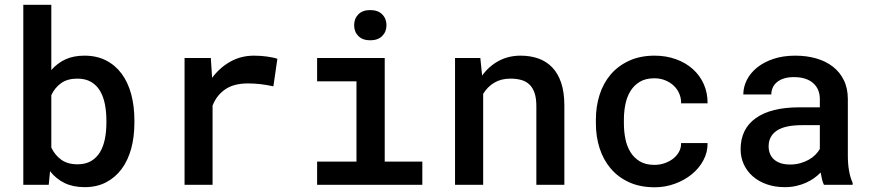

<svg xmlns="http://www.w3.org/2000/svg" viewBox="-20 -770 3641 800"><path d="M540 -258.3Q540 -199.7 526.6 -150.6Q513.2 -101.6 486.8 -65.9Q460.4 -30.3 421.9 -10.3Q383.3 9.8 333 9.8Q284.7 9.8 249.3 -7.3Q213.9 -24.4 188.5 -56.6L183.1 0H77.1V-750H193.8V-478Q218.8 -506.8 252.4 -522.5Q286.1 -538.1 332 -538.1Q382.8 -538.1 421.6 -518.3Q460.4 -498.5 486.8 -462.9Q513.2 -427.2 526.6 -377.7Q540 -328.1 540 -268.6ZM423.3 -268.6Q423.3 -303.7 417.2 -335.2Q411.1 -366.7 397.2 -390.6Q383.3 -414.6 359.9 -428.5Q336.4 -442.4 302.2 -442.4Q260.7 -442.4 234.4 -423.3Q208 -404.3 193.8 -373.5V-155.3Q208 -124.5 234.6 -105Q261.2 -85.4 303.2 -85.4Q336.4 -85.4 359.4 -98.9Q382.3 -112.3 396.5 -135.7Q410.6 -159.2 417 -190.7Q423.3 -222.2 423.3 -258.3Z M1038.6 -538.1Q1052.7 -538.1 1066.9 -537.1Q1081.1 -536.1 1094 -534.2Q1106.9 -532.2 1117.7 -530Q1128.4 -527.8 1135.7 -524.9L1119.1 -410.2Q1065.4 -422.4 1013.2 -422.4Q954.6 -422.4 918.7 -397.9Q882.8 -373.5 865.7 -330.1V0H749V-528.3H858.4L863.8 -445.8Q896 -488.8 940.2 -513.4Q984.4 -538.1 1038.6 -538.1Z M1301.3 -528.3H1583V-96.7H1739.7V0H1301.3V-96.7H1465.3V-431.2H1301.3ZM1455.6 -665Q1455.6 -692.4 1473.1 -710.2Q1490.7 -728 1522.5 -728Q1554.7 -728 1572.5 -710.2Q1590.3 -692.4 1590.3 -665Q1590.3 -637.7 1572.5 -619.9Q1554.7 -602.1 1522.5 -602.1Q1490.7 -602.1 1473.1 -619.9Q1455.6 -637.7 1455.6 -665Z M1981.4 -528.3 1988.8 -455.1Q2017.6 -494.6 2058.3 -516.4Q2099.1 -538.1 2148.9 -538.1Q2189.5 -538.1 2222.9 -526.4Q2256.3 -514.6 2280.5 -489.7Q2304.7 -464.8 2318.1 -425.3Q2331.5 -385.7 2331.5 -330.1V0H2214.8V-328.1Q2214.8 -360.8 2207.3 -382.8Q2199.7 -404.8 2185.8 -418Q2171.9 -431.2 2151.9 -436.8Q2131.8 -442.4 2106.4 -442.4Q2067.9 -442.4 2039.3 -425.3Q2010.7 -408.2 1993.2 -378.9V0H1876V-528.3Z M2707 -83Q2728.5 -83 2748.8 -89.8Q2769 -96.7 2784.7 -108.9Q2800.3 -121.1 2809.3 -137.7Q2818.4 -154.3 2817.9 -173.8H2928.2Q2928.7 -135.7 2910.9 -102.3Q2893.1 -68.8 2862.5 -43.9Q2832 -19 2792 -4.4Q2752 10.3 2708 10.3Q2647 10.3 2601.1 -10.7Q2555.2 -31.7 2524.4 -68.1Q2493.7 -104.5 2478.3 -152.6Q2462.9 -200.7 2462.9 -254.9V-272.5Q2462.9 -326.7 2478.3 -375Q2493.7 -423.3 2524.4 -459.5Q2555.2 -495.6 2601.1 -516.8Q2647 -538.1 2707.5 -538.1Q2755.4 -538.1 2796.1 -523.4Q2836.9 -508.8 2866.5 -482.4Q2896 -456.1 2912.4 -419.4Q2928.7 -382.8 2928.2 -339.4H2817.9Q2818.4 -360.8 2810.3 -379.9Q2802.2 -398.9 2787.1 -413.1Q2772 -427.2 2751.5 -435.5Q2731 -443.8 2706.5 -443.8Q2669.9 -443.8 2645.5 -429Q2621.1 -414.1 2606.4 -389.9Q2591.8 -365.7 2585.7 -335Q2579.6 -304.2 2579.6 -272.5V-254.9Q2579.6 -222.7 2585.7 -191.9Q2591.8 -161.1 2606.4 -137Q2621.1 -112.8 2645.5 -97.9Q2669.9 -83 2707 -83Z M3413.1 0Q3408.2 -9.8 3405 -22.9Q3401.9 -36.1 3399.4 -51.3Q3387.2 -38.6 3371.8 -27.6Q3356.4 -16.6 3337.6 -8.3Q3318.8 0 3297.1 4.9Q3275.4 9.8 3250.5 9.8Q3208.5 9.8 3174.6 -2.2Q3140.6 -14.2 3116.5 -35.4Q3092.3 -56.6 3079.1 -85.4Q3065.9 -114.3 3065.9 -147.9Q3065.9 -232.9 3129.2 -277.8Q3192.4 -322.8 3310.5 -322.8H3396V-357.4Q3396 -399.4 3367.7 -424.1Q3339.4 -448.7 3287.6 -448.7Q3264.2 -448.7 3246.6 -443.1Q3229 -437.5 3217.3 -427.7Q3205.6 -418 3199.7 -404.8Q3193.8 -391.6 3193.8 -376.5H3077.1Q3077.1 -407.2 3091.6 -436.3Q3106 -465.3 3133.8 -488Q3161.6 -510.7 3201.9 -524.4Q3242.2 -538.1 3293.9 -538.1Q3340.8 -538.1 3380.9 -526.6Q3420.9 -515.1 3450.2 -492.4Q3479.5 -469.7 3496.1 -435.8Q3512.7 -401.9 3512.7 -356.4V-121.1Q3512.7 -86.4 3517.8 -57.9Q3522.9 -29.3 3532.7 -8.3V0ZM3272.5 -84.5Q3294.9 -84.5 3314.7 -90.1Q3334.5 -95.7 3350.3 -104.7Q3366.2 -113.8 3377.7 -125.5Q3389.2 -137.2 3396 -149.4V-248.5H3321.8Q3250.5 -248.5 3216.6 -225.6Q3182.6 -202.6 3182.6 -160.2Q3182.6 -144 3188 -130.1Q3193.4 -116.2 3204.3 -106.2Q3215.3 -96.2 3232.2 -90.3Q3249 -84.5 3272.5 -84.5Z"/></svg>

Font: TypoPRO Roboto Mono
Style: Regular
Weight: 500
Designer: Google
Version: Version 2.000986; 2015; ttfautohint (v1.3)